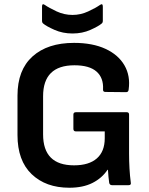

<svg xmlns="http://www.w3.org/2000/svg" viewBox="-20 -868 700 900"><path d="M305 12Q195 12 128.5 -51.5Q62 -115 62 -235V-420Q62 -540 132.5 -603.5Q203 -667 327 -667Q414 -667 474.5 -639Q535 -611 563.5 -561.5Q592 -512 583 -448Q582 -436 571 -436L474 -437Q462 -437 463 -449Q466 -503 432.5 -532.5Q399 -562 329 -562Q182 -562 182 -417V-238Q182 -93 327 -93Q397 -93 434 -125.5Q471 -158 471 -220V-252H336Q324 -252 324 -264V-331Q324 -342 336 -342H574Q585 -342 585 -331V-147Q585 -113 587 -78Q589 -43 593 -13Q596 0 583 0H505Q495 0 492 -10Q490 -22 488.5 -39Q487 -56 486 -72H484Q458 -33 413.5 -10.5Q369 12 305 12ZM320 -711Q274 -711 235.5 -728Q197 -745 182 -758Q177 -762 177 -771V-837Q177 -854 190 -845Q210 -831 245.5 -814.5Q281 -798 320 -798Q358 -798 393.5 -814.5Q429 -831 449 -845Q462 -854 462 -837V-771Q462 -762 457 -758Q442 -745 404 -728Q366 -711 320 -711Z"/></svg>

Font: Sofia Sans
Style: Bold
Weight: 700
Designer: Botio Nikoltchev, Ani Petrova
Foundry: lettersoup
Version: Version 4.100; ttfautohint (v1.8.4.7-5d5b)